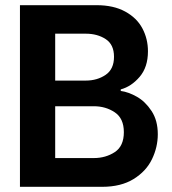

<svg xmlns="http://www.w3.org/2000/svg" viewBox="-20 -720 664 741"><path d="M57 -700H353Q418 -700 463 -675.5Q508 -651 529.5 -610.5Q551 -570 551 -522Q551 -461 519 -423.5Q487 -386 446 -375V-369Q476 -365 508.5 -346.5Q541 -328 565 -291.5Q589 -255 589 -202Q589 -152 566.5 -105.5Q544 -59 495.5 -29Q447 1 374 1H57ZM311 -409Q355 -409 387.5 -431Q420 -453 420 -501Q420 -548 388 -569Q356 -590 311 -590H193V-409ZM342 -110Q388 -110 423 -133Q458 -156 458 -210Q458 -263 423 -286.5Q388 -310 342 -310H193V-110Z"/></svg>

Font: Be Vietnam
Style: Bold
Weight: 700
Designer: Gabriel Lam
Foundry: TypeRant
Version: Version 4.000